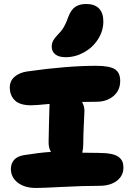

<svg xmlns="http://www.w3.org/2000/svg" viewBox="-20 -1017 650 957"><path d="M307.1 -731.9Q273.4 -731.9 255.6 -746.1Q237.8 -760.3 237.8 -784.2Q237.8 -800.8 244.9 -814.2Q252 -827.6 268.1 -844.2Q288.1 -864.3 299.3 -884Q310.5 -903.8 321.8 -936Q335 -969.7 356 -983.4Q377 -997.1 410.2 -997.1Q451.2 -997.1 473.1 -975.1Q495.1 -953.1 495.1 -910.2Q495.1 -862.8 468.5 -821.3Q441.9 -779.8 398.4 -755.9Q355 -731.9 307.1 -731.9ZM160.2 -80.1Q102.1 -80.1 68.1 -106.9Q34.2 -133.8 34.2 -174.8Q34.2 -202.1 50.5 -220.5Q66.9 -238.8 101.1 -244.1Q181.2 -256.8 233.9 -259.8Q222.2 -279.3 222.2 -308.1Q222.2 -340.3 224.1 -396.7Q226.1 -453.1 226.1 -473.1Q226.1 -491.2 227.1 -499Q158.7 -492.2 134.8 -492.2Q79.1 -492.2 54 -516.8Q28.8 -541.5 28.8 -581.1Q28.8 -613.8 53.2 -634.8Q77.6 -655.8 117.2 -661.1Q314 -689 459 -689Q526.4 -689 552.7 -671.9Q579.1 -654.8 579.1 -613.8Q579.1 -566.4 545.4 -538.1Q511.7 -509.8 460.9 -509.8Q447.8 -509.8 423.6 -509.3Q399.4 -508.8 389.2 -508.8Q400.9 -487.3 400.9 -463.9Q400.9 -454.1 397.9 -398.2Q395 -342.3 395 -299.8Q395 -276.4 390.1 -255.9Q400.9 -255.9 427.2 -255.4Q453.6 -254.9 469.2 -254.9Q506.8 -254.9 532.2 -250Q557.6 -245.1 571 -234.9Q584.5 -224.6 589.8 -212.2Q595.2 -199.7 595.2 -182.1Q595.2 -141.1 562.7 -116Q530.3 -90.8 474.1 -90.8Q394.5 -90.8 292.7 -85.4Q190.9 -80.1 160.2 -80.1Z"/></svg>

Font: Shantell Sans Irregular Bouncy
Style: Regular
Weight: 800
Designer: Stephen Nixon, Anya Danilova, Shantell Martin
Foundry: Arrow Type
Version: Version 1.006;[9816181b4]